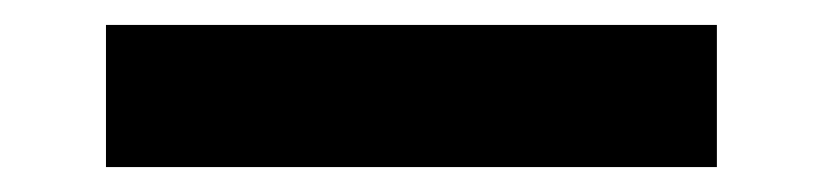

<svg xmlns="http://www.w3.org/2000/svg" viewBox="-20 28 660 154"><path d="M65 162H555V48H65Z"/></svg>

Font: Meta Space
Style: Bold
Weight: 700
Designer: Meta Pool / Florian Karsten
Foundry: Meta Pool / Florian Karsten
Version: Version 2.000;Glyphs 3.1.1 (3137)